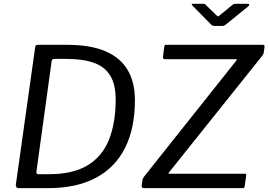

<svg xmlns="http://www.w3.org/2000/svg" viewBox="-20 -974 1390 994"><path d="M76.3 0Q69.2 0 65 -4.9Q60.8 -9.9 62 -17.9L162.4 -731.7Q163.7 -737.9 167.1 -739.9Q170.5 -742 177.2 -742H327.9Q448.2 -742 525.7 -708.7Q603.2 -675.5 640.9 -611.7Q678.5 -548 678.5 -455.1Q678.5 -311.1 628 -209.4Q577.4 -107.7 477.3 -53.9Q377.1 0 227.6 0H76.3ZM233.6 -72.2Q357.1 -72.2 432.9 -117.7Q508.6 -163.2 543.7 -249.8Q578.8 -336.5 578.8 -458.7Q578.8 -536.8 550.4 -583Q522 -629.1 465.3 -649.1Q408.6 -669.1 322.7 -669.1H260.8Q248.6 -669.1 247.1 -655.6L168.7 -86.8Q167.7 -78.6 170.3 -75.4Q173 -72.2 179.5 -72.2ZM726.5 0Q719.5 0 716 -3Q712.6 -5.9 713.6 -13L716.7 -37.6Q717.9 -45.1 720.3 -50.3Q722.6 -55.6 729.1 -63.7L1203.3 -660.2Q1206.6 -664.6 1206.3 -666.1Q1206 -667.6 1200.8 -667.6H834.3Q821.7 -667.6 823.9 -681.7L830.8 -734.2Q832.1 -739.2 833.6 -740.6Q835.2 -742 839.5 -742H1341.2Q1350.9 -742 1349.4 -730.9L1345.7 -703.4Q1344.7 -697.5 1343 -694Q1341.4 -690.5 1336.4 -683.7L855.5 -82.2Q848.6 -74.7 856.7 -74.7H1245.5Q1250.7 -74.7 1253 -72.7Q1255.2 -70.8 1254.7 -65.6L1246.6 -8.8Q1245.6 -4.1 1243.7 -2.1Q1241.9 0 1235.4 0H726.5ZM1184.3 -949.3Q1189.8 -953.4 1193.7 -953.8Q1197.7 -954.3 1203 -954.3H1261.6Q1269 -954.3 1270.1 -950.3Q1271.1 -946.3 1264.3 -940.2L1149.5 -847.3Q1145.7 -844.5 1141.3 -842.1Q1136.9 -839.8 1129.5 -839.8H1090.3Q1081.4 -839.8 1076.6 -843.6Q1071.9 -847.4 1067.9 -852.2L977.4 -943.9Q973.2 -949 972.5 -951.6Q971.8 -954.3 977.9 -954.3H1031.9Q1038.3 -954.3 1041.6 -952.4Q1045 -950.4 1048.7 -945.3L1099.8 -895.7Q1108.4 -887.2 1111.1 -889.5Q1113.9 -891.7 1123.4 -899.6Z"/></svg>

Font: Libre Franklin Thin
Style: Italic
Weight: 100
Italic angle: -8°
Designer: Pablo Impallari, Rodrigo Fuenzalida, Nhung Nguyen
Foundry: Impallari Type
Version: Version 3.000